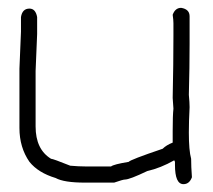

<svg xmlns="http://www.w3.org/2000/svg" viewBox="-20 -473 540 487"><path d="M439.5 -453.1Q460.9 -449.7 460.9 -431.6V-361.3Q460.9 -303.2 459 -232.4Q460.9 -212.4 460.9 -201.2Q459 -165 459 -136.7Q459 -91.3 464.8 -70.3Q464.8 -50.8 466.8 -23.4Q460.4 -5.9 445.3 -5.9Q423.8 -5.9 423.8 -54.7V-62.5L421.9 -66.4Q387.7 -46.9 353.5 -39.1Q308.6 -17.6 296.9 -17.6Q292 -17.6 269.5 -9.8H195.3Q142.1 -9.8 121.1 -21.5Q77.1 -34.7 54.7 -62.5Q29.3 -99.1 29.3 -148.4V-298.8Q33.2 -384.8 33.2 -392.6V-429.7Q36.6 -451.2 54.7 -451.2Q70.3 -451.2 74.2 -429.7V-386.7Q74.2 -378.9 70.3 -293V-152.3Q70.3 -94.2 109.4 -70.3Q114.3 -70.3 158.2 -52.7Q179.7 -50.8 197.3 -50.8H261.7Q268.1 -56.2 306.6 -62.5Q309.1 -67.4 392.6 -95.7Q401.9 -105 418 -111.3V-140.6Q418 -180.7 419.9 -197.3L418 -224.6Q419.9 -312.5 419.9 -382.8V-414.1Q419.9 -422.4 418 -435.5Q424.3 -453.1 439.5 -453.1Z"/></svg>

Font: CEF Fonts CJK Mono
Style: Regular
Weight: 400
Designer: PartyBoss (派对大魔王)
Version: Release 2.25